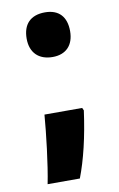

<svg xmlns="http://www.w3.org/2000/svg" viewBox="-81 -607 489 792"><g transform="rotate(-10 163.0 -211.0)"><path d="M165 -374C221 -374 254 -408 254 -467C254 -527 223 -561 165 -561C104 -561 72 -527 72 -467C72 -408 107 -374 165 -374ZM253 -135 248 -146H90C84 -69 69 60 53 139H188C216 66 238 -25 253 -135Z"/></g></svg>

Font: Noto Sans Oriya ExtCond Blk
Style: Regular
Weight: 900
Width: 2
Designer: Amélie Bonet and Sol Matas
Foundry: Google LLC
Version: Version 2.006